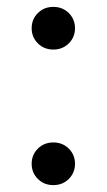

<svg xmlns="http://www.w3.org/2000/svg" viewBox="-20 -538 310 558"><path d="M72 -456Q72 -482 90 -500Q108 -518 135 -518Q162 -518 180 -500Q198 -482 198 -456Q198 -430 180 -412Q162 -394 135 -394Q108 -394 90 -412Q72 -430 72 -456ZM72 -62Q72 -88 90 -106Q108 -124 135 -124Q162 -124 180 -106Q198 -88 198 -62Q198 -36 180 -18Q162 0 135 0Q108 0 90 -18Q72 -36 72 -62Z"/></svg>

Font: Thasadith
Style: Bold
Weight: 700
Designer: Cadson Demak Co.,Ltd.
Foundry: Cadson Demak Co.,Ltd.
Version: Version 1.000; ttfautohint (v1.6)